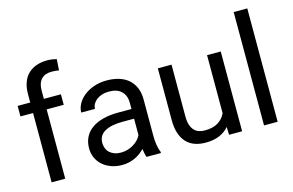

<svg xmlns="http://www.w3.org/2000/svg" viewBox="-98 -1019 1930 1264"><g transform="rotate(-15 867.5 -386.5)"><path d="M116.2 0V-472.2H30.3V-543.9H116.2V-601.6Q116.2 -645 128.4 -679.2Q140.6 -713.4 163.8 -736.3Q187 -759.3 220.2 -771.2Q253.4 -783.2 295.4 -783.2Q327.6 -783.2 358.9 -774.4L354 -699.2Q343.3 -701.2 330.1 -702.4Q316.9 -703.6 303.7 -703.6Q258.3 -703.6 233.6 -677.2Q209 -650.9 209 -601.6V-543.9H325.2V-472.2H209V0Z M763.7 0Q758.8 -10.3 755.9 -25.4Q752.9 -40.5 750.5 -57.1Q737.8 -43.9 721.4 -31.5Q705.1 -19 685.5 -9.8Q666 -0.5 643.6 4.9Q621.1 10.3 595.7 10.3Q554.2 10.3 520.3 -2.4Q486.3 -15.1 462.4 -36.6Q438.5 -58.1 425.3 -87.6Q412.1 -117.2 412.1 -150.9Q412.1 -194.8 429.2 -228.3Q446.3 -261.7 478.3 -284.2Q510.3 -306.6 555.7 -318.4Q601.1 -330.1 656.7 -330.1H749V-372.6Q749 -421.4 720 -450.4Q690.9 -479.5 633.8 -479.5Q607.9 -479.5 586.2 -472.4Q564.5 -465.3 549.3 -453.4Q534.2 -441.4 525.6 -425.8Q517.1 -410.2 517.1 -393.1H423.3Q423.3 -422.4 438.7 -451.2Q454.1 -480 482.2 -502.7Q510.3 -525.4 550.3 -539.8Q590.3 -554.2 639.6 -554.2Q683.6 -554.2 721.2 -543Q758.8 -531.7 785.4 -508.8Q812 -485.8 827.1 -451.7Q842.3 -417.5 842.3 -371.6V-118.7Q842.3 -90.8 846.9 -60.5Q851.6 -30.3 861.3 -7.8V0ZM609.4 -70.8Q634.8 -70.8 656.7 -77.9Q678.7 -85 696.8 -96.2Q714.8 -107.4 728.3 -122.1Q741.7 -136.7 749 -152.3V-264.2H671.9Q591.8 -264.2 548.6 -239.3Q505.4 -214.4 505.4 -164.1Q505.4 -144.5 512 -127.4Q518.6 -110.4 531.7 -97.9Q544.9 -85.4 564.2 -78.1Q583.5 -70.8 609.4 -70.8Z M1323.7 -53.7Q1298.3 -23.4 1259 -6.6Q1219.7 10.3 1164.6 10.3Q1124 10.3 1091.3 -1.2Q1058.6 -12.7 1035.2 -37.1Q1011.7 -61.5 998.8 -99.9Q985.8 -138.2 985.8 -192.4V-543.9H1079.1V-191.4Q1079.1 -154.8 1087.6 -130.9Q1096.2 -106.9 1110.1 -93.3Q1124 -79.6 1142.1 -74.2Q1160.2 -68.8 1179.7 -68.8Q1236.3 -68.8 1270.8 -90.6Q1305.2 -112.3 1321.3 -148.4V-543.9H1414.6V0H1325.7Z M1656.7 0H1564V-772.5H1656.7Z"/></g></svg>

Font: Roboto2
Style: Regular
Weight: 400
Designer: Google
Foundry: Google
Version: Version 2.000981-w3; 2014; ttfautohint (v1.1) -l 5 -r 24 -G 